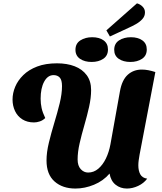

<svg xmlns="http://www.w3.org/2000/svg" viewBox="-20 -1087 952 1128"><path d="M423.3 20.7Q347.3 20.7 300.3 -21Q253.3 -62.7 253.3 -144.3Q253.3 -191.7 267 -248.3Q280.7 -305 298.8 -364.7Q317 -424.3 330.7 -480.2Q344.3 -536 344.3 -581Q344.3 -617 331 -631.3Q317.7 -645.7 294.7 -645.7Q260.3 -645.7 239.5 -607.3Q218.7 -569 218.7 -507Q218.7 -478.3 224.5 -452Q230.3 -425.7 245.7 -393.7Q232 -379.7 213.8 -373.7Q195.7 -367.7 180 -367.7Q140 -367.7 111.3 -385.8Q82.7 -404 68.2 -434.8Q53.7 -465.7 53.7 -502.3Q53.7 -540 69.3 -577.3Q85 -614.7 117 -646Q149 -677.3 198.3 -696.2Q247.7 -715 314.7 -715Q373.7 -715 418.7 -697.7Q463.7 -680.3 489.5 -645.3Q515.3 -610.3 515.3 -557.7Q515.3 -512.7 503.5 -459.7Q491.7 -406.7 475.7 -351.8Q459.7 -297 447.8 -245.2Q436 -193.3 436 -150.3Q436 -113.3 454.3 -93.3Q472.7 -73.3 497.7 -73.3Q531 -73.3 557.5 -95.8Q584 -118.3 602.2 -155.8Q620.3 -193.3 628.7 -238.7L684.7 -550.7Q696.7 -617.3 730.5 -647.8Q764.3 -678.3 813.7 -678.3Q831.7 -678.3 851.5 -674.5Q871.3 -670.7 892.7 -663.7L800 -178.3Q796.7 -159.7 794.7 -144.5Q792.7 -129.3 792.7 -115.7Q792.7 -84 804.2 -62.8Q815.7 -41.7 844.7 -37.3Q824.7 -10.3 791.7 5.2Q758.7 20.7 725.7 20.7Q687.3 20.7 659.2 -1.7Q631 -24 623.7 -67.3Q586.7 -24 532.3 -1.7Q478 20.7 423.3 20.7ZM625.7 -872.7 605 -908.7 784.7 -1067.3Q803.7 -1062.3 817.7 -1048Q831.7 -1033.7 831.7 -1014.7Q832 -992.7 817 -975.7Q802 -958.7 779.5 -945.8Q757 -933 733.7 -922.7ZM518 -723Q477.3 -723 450.3 -741.3Q423.3 -759.7 423.3 -794.3Q423.3 -831.3 452.2 -849.8Q481 -868.3 521.7 -868.3Q563 -868.3 588.7 -849.8Q614.3 -831.3 614.3 -796.3Q614.3 -760 586.8 -741.5Q559.3 -723 518 -723ZM745.7 -723Q704.7 -723 677.8 -741.3Q651 -759.7 651 -794.3Q651 -831.3 679.5 -849.8Q708 -868.3 749.3 -868.3Q790.3 -868.3 816.3 -849.8Q842.3 -831.3 842.3 -796.3Q842.3 -760 814.5 -741.5Q786.7 -723 745.7 -723Z"/></svg>

Font: Sansita Swashed Light
Style: Regular
Weight: 300
Designer: Pablo Cosgaya
Foundry: Omnibus-Type
Version: Version 1.003